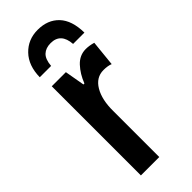

<svg xmlns="http://www.w3.org/2000/svg" viewBox="-248 -792 827 827"><g transform="rotate(-45 165.5 -379.0)"><path d="M277 -553Q298 -553 322 -546L310 -428Q293 -435 267 -435Q222 -435 196.5 -392Q171 -349 172 -279V0H60V-543H146L162 -452H168Q184 -494 211.5 -523.5Q239 -553 277 -553ZM189 -758Q250 -758 286 -720Q322 -682 323 -607H254Q249 -678 188 -678Q158 -678 140.5 -661.5Q123 -645 120 -607H51Q52 -677 91 -717.5Q130 -758 189 -758Z"/></g></svg>

Font: Noto Sans ExtraCondensed SemiBold
Style: Regular
Weight: 600
Width: 2
Designer: Monotype Design Team
Foundry: Monotype Imaging Inc.
Version: Version 2.013; ttfautohint (v1.8.4.7-5d5b)